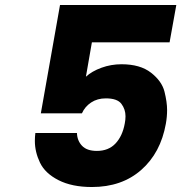

<svg xmlns="http://www.w3.org/2000/svg" viewBox="-20 -751 728 771"><path d="M661 -581H349L325 -443Q349 -465 387.5 -479Q426 -493 468 -493Q543 -493 586.5 -459Q630 -425 640.5 -383Q651 -341 651 -309Q651 -282 646 -254Q625 -137 547 -68.5Q469 0 349 0Q269 0 215 -27.5Q161 -55 140.5 -98Q120 -141 120 -185Q120 -201 122 -217H289Q290 -186 309.5 -165.5Q329 -145 369 -145Q416 -145 444 -175Q472 -205 481 -255Q484 -270 484 -284Q484 -312 467.5 -334Q451 -356 405 -356Q371 -356 346 -339.5Q321 -323 309 -296H144L221 -731H688Z"/></svg>

Font: Fz Poppins
Style: Bold Italic
Weight: 700
Italic angle: -10°
Designer: Ninad Kale (Devanagari), Jonny Pinhorn (Latin)
Foundry: Indian Type Foundry
Version: Vit hóa bi Vntype.Com & FontZin.Com